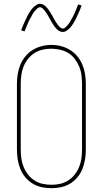

<svg xmlns="http://www.w3.org/2000/svg" viewBox="-20 -981 540 1009"><path d="M250 8Q224 8 198.5 2.5Q173 -3 151 -16.5Q129 -30 112.5 -50Q96 -70 86.5 -94Q77 -118 73 -143.5Q69 -169 69 -195V-540Q69 -566 73 -591.5Q77 -617 87 -641Q97 -665 113.5 -685Q130 -705 152 -718.5Q174 -732 199 -738.5Q224 -745 250 -745Q276 -745 301 -738.5Q326 -732 348 -718.5Q370 -705 386.5 -685Q403 -665 413 -641Q423 -617 427 -591.5Q431 -566 431 -540V-195Q431 -169 427 -143.5Q423 -118 413.5 -94Q404 -70 387.5 -50Q371 -30 349 -16.5Q327 -3 301.5 2.5Q276 8 250 8ZM250 -10Q273 -10 296 -15Q319 -20 338.5 -32.5Q358 -45 372.5 -63.5Q387 -82 396 -104Q405 -126 408 -149Q411 -172 411 -195V-540Q411 -563 408 -586.5Q405 -610 396 -631.5Q387 -653 372.5 -672Q358 -691 338 -703Q318 -715 294.5 -720Q271 -725 248 -725Q225 -725 202 -719.5Q179 -714 160 -701.5Q141 -689 126.5 -670.5Q112 -652 103.5 -630.5Q95 -609 92 -586Q89 -563 89 -540V-195Q89 -172 92 -149Q95 -126 104 -104Q113 -82 127.5 -63.5Q142 -45 161.5 -32.5Q181 -20 204 -15Q227 -10 250 -10ZM310 -813Q301 -813 293.5 -817Q286 -821 280 -826.5Q274 -832 269 -838.5Q264 -845 259.5 -852Q255 -859 250.5 -866.5Q246 -874 242 -882Q239 -887 236.5 -891.5Q234 -896 231 -901Q228 -906 225.5 -910Q223 -914 220 -918Q217 -922 214 -926Q211 -930 207.5 -933.5Q204 -937 199.5 -940Q195 -943 190 -943Q185 -943 181 -940.5Q177 -938 174 -935Q171 -932 168 -928.5Q165 -925 161 -920.5Q157 -916 155.5 -913.5Q154 -911 152 -908Q150 -905 148.5 -901.5Q147 -898 145 -894.5Q143 -891 140.5 -887Q138 -883 136 -879Q134 -875 132 -870.5Q130 -866 127.5 -861Q125 -856 123 -850.5Q121 -845 118.5 -839.5Q116 -834 114 -828Q112 -822 109 -816L91 -822Q95 -834 99.5 -844Q104 -854 108 -863Q112 -872 116 -880.5Q120 -889 123.5 -896Q127 -903 131 -909.5Q135 -916 138.5 -921.5Q142 -927 147.5 -934Q153 -941 159.5 -946.5Q166 -952 173.5 -956.5Q181 -961 190 -961Q199 -961 206.5 -957Q214 -953 220 -947.5Q226 -942 231 -935.5Q236 -929 240.5 -922Q245 -915 249.5 -907.5Q254 -900 258 -893V-892Q261 -888 263.5 -883Q266 -878 269 -873Q272 -868 274.5 -864Q277 -860 280 -856Q283 -852 286 -848Q289 -844 292.5 -840.5Q296 -837 300.5 -834Q305 -831 310 -831Q315 -831 319 -833.5Q323 -836 326 -839Q329 -842 332 -845.5Q335 -849 339 -853.5Q343 -858 344.5 -860.5Q346 -863 348 -866Q350 -869 351.5 -872.5Q353 -876 355 -879.5Q357 -883 359.5 -887Q362 -891 364 -895Q366 -899 368 -903.5Q370 -908 372.5 -913Q375 -918 377 -923.5Q379 -929 381.5 -934.5Q384 -940 386 -946Q388 -952 391 -958L409 -952Q405 -940 400.5 -930Q396 -920 392 -911Q388 -902 384 -893.5Q380 -885 376.5 -878Q373 -871 369 -864.5Q365 -858 361.5 -852.5Q358 -847 352.5 -840Q347 -833 340.5 -827.5Q334 -822 326.5 -817.5Q319 -813 310 -813Z"/></svg>

Font: Iosevka Slab Thin
Style: Regular
Weight: 100
Monospace: yes
Designer: Belleve Invis
Foundry: Belleve Invis
Version: Version 11.1.0; ttfautohint (v1.8.3)